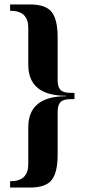

<svg xmlns="http://www.w3.org/2000/svg" viewBox="-20 -785 377 856"><path d="M295 -343Q263 -343 250 -330Q237 -317 237 -286V-96Q237 -15 210 18Q183 51 116 51H25V23H26Q106 23 106 -52V-217Q106 -356 275 -356V-358Q106 -358 106 -497V-662Q106 -737 26 -737H25V-765H116Q183 -765 210 -732Q237 -699 237 -618V-427Q237 -397 250 -384Q263 -371 295 -371H312V-343Z"/></svg>

Font: Moniqa Black Heading
Style: Regular
Weight: 900
Designer: Rajesh Rajput
Foundry: Rajesh Rajput
Version: Version 1.000